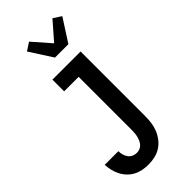

<svg xmlns="http://www.w3.org/2000/svg" viewBox="-307 -831 1114 1114"><g transform="rotate(-45 250.0 -274.5)"><path d="M184 223Q160 223 136.5 218.5Q113 214 92 203Q71 192 54 174.5Q37 157 26 135.5Q15 114 9.5 90.5Q4 67 3 44H115Q115 59 119 74Q123 89 132 101.5Q141 114 155 120.5Q169 127 184 127Q197 127 209.5 122Q222 117 230.5 107Q239 97 244 85.5Q249 74 252 61.5Q255 49 256 36Q257 23 257 10V-424H138V-520H369V10Q369 37 365.5 63.5Q362 90 352 114.5Q342 139 325.5 160.5Q309 182 286.5 196.5Q264 211 237.5 217Q211 223 184 223ZM239 -600 149 -740 198 -772 294 -662 390 -772 439 -740 349 -600Z"/></g></svg>

Font: Iosevka Curly Slab
Style: Bold
Weight: 700
Monospace: yes
Designer: Belleve Invis
Foundry: Belleve Invis
Version: Version 22.1.2; ttfautohint (v1.8.4)